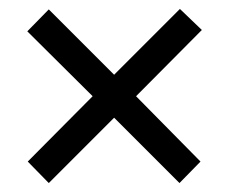

<svg xmlns="http://www.w3.org/2000/svg" viewBox="-20 -568 512 429"><path d="M382 -548 235 -401 89 -547 41 -498 187 -353 42 -207 89 -159 235 -305 381 -159 428 -207 284 -353 431 -501Z"/></svg>

Font: Noto Sans Malayalam Condensed
Style: Regular
Weight: 400
Width: 3
Designer: Jelle Bosma - Monotype Design Team
Foundry: Monotype Imaging Inc.
Version: Version 2.104